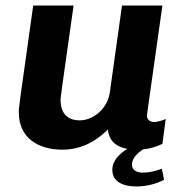

<svg xmlns="http://www.w3.org/2000/svg" viewBox="-20 -531 652 694"><path d="M496 93C477 93 457 86 457 64C457 41 477 22 497 9C535 5 560 -8 567 -11L579 -101C573 -98 552 -90 537 -90C525 -90 511 -96 511 -114C511 -119 512 -118 567 -511H421L377 -197C369 -140 319 -96 268 -96C226 -96 199 -119 199 -170C199 -179 199 -181 246 -511H100C48 -144 48 -142 48 -125C48 -33 117 10 206 10C278 10 332 -25 370 -63C373 -27 395 -1 440 7C412 25 386 49 386 83C386 129 430 143 473 143C506 143 542 135 573 119L565 79C543 87 520 93 496 93Z"/></svg>

Font: Chivo
Style: Bold Italic
Weight: 700
Italic angle: -8°
Designer: Hector Gatti
Foundry: Omnibus-Type
Version: Version 1.003;PS 001.003;hotconv 1.0.70;makeotf.lib2.5.58329